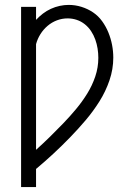

<svg xmlns="http://www.w3.org/2000/svg" viewBox="-20 -558 540 783"><path d="M66 205V-530H127V-477Q140 -491 155 -502.5Q170 -514 187.5 -522Q205 -530 223.5 -534Q242 -538 260 -538Q287 -538 312.5 -530Q338 -522 359.5 -507.5Q381 -493 396.5 -471.5Q412 -450 422 -425.5Q432 -401 437 -375Q442 -349 442 -323Q442 -276 426.5 -230.5Q411 -185 385.5 -144.5Q360 -104 329.5 -68Q299 -32 266 2Q233 36 198 68.5Q163 101 127 131V205ZM127 53Q156 27 183.5 0Q211 -27 238 -55Q265 -83 290 -113Q315 -143 335.5 -176Q356 -209 368.5 -246Q381 -283 381 -322Q381 -341 378 -360Q375 -379 368.5 -397Q362 -415 351.5 -431Q341 -447 326 -459Q311 -471 293 -477Q275 -483 256 -483Q233 -483 212 -475Q191 -467 174 -452.5Q157 -438 145 -419Q133 -400 127 -378Z"/></svg>

Font: Iosevka Term Light
Style: Regular
Weight: 300
Monospace: yes
Designer: Belleve Invis
Foundry: Belleve Invis
Version: Version 9.0.1; ttfautohint (v1.8.3)